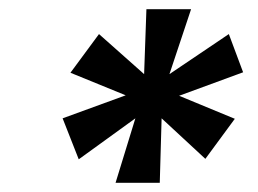

<svg xmlns="http://www.w3.org/2000/svg" viewBox="-20 -757 561 417"><path d="M231 -360 274 -500 151 -411 116 -500 253 -550 133 -599 195 -683 293 -596 298 -737H395L348 -596L477 -683L508 -600L369 -549L490 -499L426 -412L331 -500L327 -360Z"/></svg>

Font: DM Sans 9pt
Style: Bold Italic
Weight: 700
Italic angle: -10°
Version: Version 4.004;gftools[0.9.30]